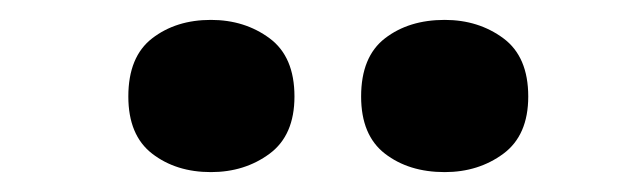

<svg xmlns="http://www.w3.org/2000/svg" viewBox="-20 -787 642 193"><path d="M109 -690Q109 -730 133 -748.5Q157 -767 192 -767Q226 -767 251 -748.5Q276 -730 276 -690Q276 -651 251 -632.5Q226 -614 192 -614Q157 -614 133 -632.5Q109 -651 109 -690ZM343 -690Q343 -730 367 -748.5Q391 -767 427 -767Q461 -767 486 -748.5Q511 -730 511 -690Q511 -651 486 -632.5Q461 -614 427 -614Q391 -614 367 -632.5Q343 -651 343 -690Z"/></svg>

Font: Noto Sans Hebrew Black
Style: Regular
Weight: 900
Designer: Monotype Design Team
Foundry: Monotype Imaging Inc.
Version: Version 2.003